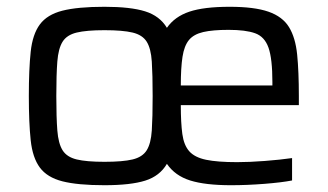

<svg xmlns="http://www.w3.org/2000/svg" viewBox="-20 -538 966 566"><path d="M288 8Q209 8 164 -3.5Q119 -15 97.5 -44Q76 -73 70.5 -124.5Q65 -176 65 -255Q65 -334 70.5 -385.5Q76 -437 97.5 -466Q119 -495 164 -506.5Q209 -518 288 -518Q365 -518 408 -504.5Q451 -491 472 -456Q495 -489 538 -503.5Q581 -518 657 -518Q730 -518 771.5 -503.5Q813 -489 832 -458Q851 -427 856 -377Q861 -327 861 -255V-228H513Q513 -176 517.5 -143Q522 -110 538 -92Q554 -74 587.5 -67Q621 -60 679 -60Q715 -60 760.5 -63.5Q806 -67 841 -72V-6Q810 0 759 4Q708 8 661 8Q585 8 540.5 -6Q496 -20 472 -55Q451 -19 408 -5.5Q365 8 288 8ZM513 -286H783V-296Q783 -365 771.5 -397.5Q760 -430 732 -440Q704 -450 654 -450Q607 -450 579 -443.5Q551 -437 537 -420Q523 -403 518 -370.5Q513 -338 513 -286ZM288 -61Q342 -61 371 -68Q400 -75 412.5 -95Q425 -115 427.5 -153.5Q430 -192 430 -255Q430 -318 427.5 -356.5Q425 -395 412.5 -415Q400 -435 371 -442Q342 -449 288 -449Q235 -449 206 -442Q177 -435 164.5 -415Q152 -395 149 -356.5Q146 -318 146 -255Q146 -192 149 -153.5Q152 -115 164.5 -95Q177 -75 206 -68Q235 -61 288 -61Z"/></svg>

Font: Saira
Style: Regular
Weight: 400
Designer: Hector Gatti with collaboration of the Omnibus-Type team
Foundry: Omnibus-Type
Version: Version 1.100; ttfautohint (v1.8.3)